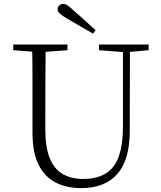

<svg xmlns="http://www.w3.org/2000/svg" viewBox="-20 -952 828 987"><path d="M471 -797 459 -779Q426 -798 393.5 -816.5Q361 -835 329 -854Q300 -871 288 -882Q276 -893 276 -905Q276 -916 284.5 -924Q293 -932 305 -932Q316 -932 328.5 -923.5Q341 -915 363 -894Q389 -872 416 -847Q443 -822 471 -797ZM397 15Q322 15 265.5 -14Q209 -43 178 -106Q147 -169 147 -271V-387Q147 -472 147 -556Q147 -640 145 -723H215Q214 -641 213.5 -557Q213 -473 213 -387V-286Q213 -193 236.5 -137Q260 -81 304 -56.5Q348 -32 407 -32Q513 -32 562.5 -95Q612 -158 612 -303V-723H648L647 -278Q647 -130 583 -57.5Q519 15 397 15ZM48 -694V-723H327V-694L194 -684H175ZM489 -694V-723H744V-694L636 -684H618Z"/></svg>

Font: Noto Serif TC ExtraLight ExtraLight
Style: Regular
Weight: 250
Version: Version 2.003-H1;hotconv 1.1.1;makeotfexe 2.6.0